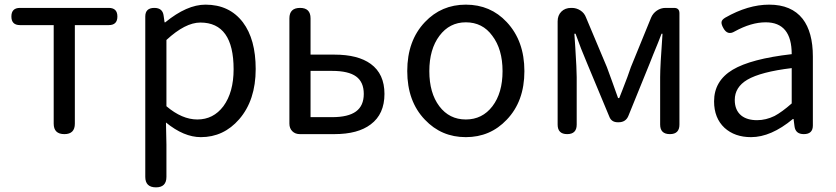

<svg xmlns="http://www.w3.org/2000/svg" viewBox="-20 -577 3598 826"><path d="M257 0Q211 0 211 -45V-469H66Q29 -469 29 -506Q29 -543 66 -543H257H448Q485 -543 485 -506Q485 -469 448 -469H302V-45Q302 0 257 0Z M651 229Q605 229 605 184V-157V-506Q605 -543 644 -543Q680 -543 684 -509L688 -481H691Q784 -557 864 -557Q967 -557 1025 -481Q1080 -408 1080 -280Q1080 -146 1009 -64Q942 13 844 13Q771 13 694 -50L696 45V184Q696 229 651 229ZM829 -63Q898 -63 941 -120Q985 -180 985 -279Q985 -480 842 -480Q777 -480 696 -405V-262V-120Q763 -63 829 -63Z M1270 0Q1250 0 1237.5 -12.5Q1225 -25 1225 -45V-498Q1225 -543 1271 -543Q1316 -543 1316 -498V-342H1419Q1520 -342 1575 -302Q1634 -259 1634 -173Q1634 -86 1575 -42Q1520 0 1419 0H1322ZM1316 -73H1409Q1478 -73 1511.5 -97.5Q1545 -122 1545 -173Q1545 -224 1512 -248Q1479 -272 1409 -272H1316V-172Z M1984 13Q1879 13 1808 -62Q1732 -141 1732 -271.5Q1732 -402 1808 -482Q1879 -557 1984 -557Q2090 -557 2160 -482Q2236 -401 2236 -271Q2236 -141 2160 -62Q2089 13 1984 13ZM1984 -63Q2055 -63 2098.5 -120Q2142 -177 2142 -271Q2142 -365 2098 -423Q2056 -481 1984 -481Q1914 -481 1870.5 -423Q1827 -365 1827 -271Q1827 -177 1870 -120Q1913 -63 1984 -63Z M2420 0Q2379 0 2379 -41V-485Q2379 -511 2395 -527Q2411 -543 2437 -543H2440Q2460 -543 2477 -532Q2494 -521 2501 -502L2591 -288Q2599 -266 2614 -225Q2631 -178 2639 -155H2644Q2648 -166 2657 -188Q2683 -254 2694 -288L2781 -501Q2789 -520 2806 -531.5Q2823 -543 2843 -543H2850H2880Q2903 -543 2903 -520V-41Q2903 0 2862 0Q2820 0 2820 -41V-245Q2820 -292 2830 -429Q2830 -431 2830 -432H2826Q2815 -402 2790 -342Q2780 -316 2775 -304L2684 -80Q2673 -51 2641 -51H2638Q2610 -51 2601 -76L2506 -304Q2479 -367 2456 -432H2451Q2452 -414 2455 -372Q2461 -278 2461 -245V-41Q2461 0 2420 0Z M3211 13Q3141 13 3097 -27Q3052 -69 3052 -141Q3052 -229 3132 -277Q3211 -324 3386 -344Q3386 -481 3274 -481Q3212 -481 3141 -442Q3110 -423 3092 -456Q3083 -472 3084 -482Q3085 -492 3100 -501Q3198 -557 3289 -557Q3385 -557 3433 -496Q3477 -439 3477 -334V-167V-37Q3477 0 3438 0Q3402 0 3398 -34L3394 -65H3391Q3297 13 3211 13ZM3237 -60Q3275 -60 3312 -78Q3344 -95 3386 -132V-208V-284Q3253 -268 3195 -234Q3141 -202 3141 -147Q3141 -103 3169 -80Q3194 -60 3237 -60Z"/></svg>

Font: GenSenRounded JP R
Style: Regular
Weight: 400
Version: Version 1.501;PS 1;hotconv 16.6.51;makeotf.lib2.5.65220